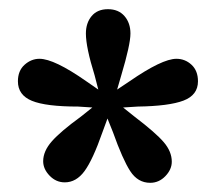

<svg xmlns="http://www.w3.org/2000/svg" viewBox="-20 -756 471 418"><path d="M264 -683Q264 -659 244 -592L235 -561L262 -579Q333 -628 364 -628Q383 -628 397 -615Q411 -602 411 -579Q411 -549 379.5 -537Q348 -525 280 -524L248 -522L273 -502Q319 -467 336.5 -446.5Q354 -426 354 -404Q354 -387 340 -372.5Q326 -358 307 -358Q280 -358 263.5 -383.5Q247 -409 226 -468L214 -498L203 -468Q182 -408 164 -383.5Q146 -359 121 -359Q102 -359 88 -373.5Q74 -388 74 -405Q74 -427 93 -448.5Q112 -470 156 -502L181 -522L150 -524Q80 -524 49.5 -536.5Q19 -549 19 -579Q19 -602 33.5 -615Q48 -628 66 -628Q98 -628 168 -579L194 -561L186 -592Q167 -653 167 -683Q167 -706 179.5 -721Q192 -736 215 -736Q238 -736 251 -721Q264 -706 264 -683Z"/></svg>

Font: TypoPRO Source Serif Pro
Style: Bold
Weight: 700
Designer: Frank Grießhammer
Foundry: Adobe Systems Incorporated
Version: Version 1.017;PS 1.0;hotconv 1.0.79;makeotf.lib2.5.61930